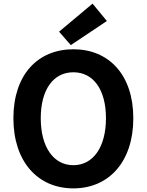

<svg xmlns="http://www.w3.org/2000/svg" viewBox="-20 -1026 810 1060"><path d="M385 14C581 14 716 -133 716 -373C716 -613 581 -754 385 -754C189 -754 54 -614 54 -373C54 -133 189 14 385 14ZM385 -114C275 -114 205 -215 205 -373C205 -532 275 -627 385 -627C495 -627 565 -532 565 -373C565 -215 495 -114 385 -114ZM371 -777 570 -910 491 -1006 306 -851Z"/></svg>

Font: Noto Sans CJK KR Bold
Style: Regular
Weight: 700
Designer: Ryoko NISHIZUKA (kana & ideographs); Paul D. Hunt (Latin, Greek & Cyrillic); Wenlong ZHANG (bopomofo); Sandoll Communica
Foundry: Adobe Systems Incorporated
Version: Version 1.004;PS 1.004;hotconv 1.0.82;makeotf.lib2.5.63406